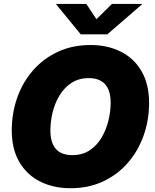

<svg xmlns="http://www.w3.org/2000/svg" viewBox="-20 -973 810 1003"><path d="M348.6 10.3Q258.8 10.3 189.5 -24.7Q120.1 -59.6 80.8 -127Q41.5 -194.3 41.5 -291.5Q41.5 -382.8 70.3 -463.6Q99.1 -544.4 153.1 -606Q207 -667.5 282.7 -702.6Q358.4 -737.8 452.6 -737.8Q542 -737.8 611.1 -703.1Q680.2 -668.5 719.5 -600.8Q758.8 -533.2 758.8 -435.5Q758.8 -344.2 729.7 -263.4Q700.7 -182.6 646.7 -121.1Q592.8 -59.6 517.3 -24.7Q441.9 10.3 348.6 10.3ZM357.4 -162.6Q410.2 -162.6 448 -187.5Q485.8 -212.4 510.3 -253.7Q534.7 -294.9 546.4 -343Q558.1 -391.1 558.1 -437Q558.1 -479 545.4 -507.6Q532.7 -536.1 507.3 -550.5Q481.9 -564.9 443.8 -564.9Q391.6 -564.9 353.3 -539.8Q314.9 -514.6 290.5 -473.6Q266.1 -432.6 254.6 -384.8Q243.2 -336.9 243.2 -291Q243.2 -249 255.9 -220.2Q268.6 -191.4 293.9 -177Q319.3 -162.6 357.4 -162.6ZM430.7 -952.6 483.9 -872.6 564.9 -952.6H722.2L721.7 -950.2L540.5 -793.5H401.9L273.4 -950.2L273.9 -952.6Z"/></svg>

Font: Inter 18pt Black
Style: Italic
Weight: 900
Italic angle: -9.3988°
Designer: Rasmus Andersson
Foundry: rsms
Version: Version 4.001;git-66647c0bb